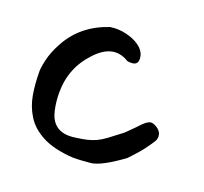

<svg xmlns="http://www.w3.org/2000/svg" viewBox="-112 -769 948 893"><g transform="rotate(20 362.0 -323.0)"><path d="M333 -7Q239 -13 182 -42.5Q125 -72 96.5 -117.5Q68 -163 59 -216.5Q50 -270 50 -324Q48 -341 58 -386.5Q68 -432 96 -482Q157 -593 288 -637Q328 -643 366.5 -634Q405 -625 432.5 -606Q460 -587 467 -560Q468 -554 468.5 -550Q469 -546 469 -544Q469 -514 438 -514Q433 -514 428.5 -514Q424 -514 421 -515Q417 -515 412 -519Q384 -535 356 -535Q305 -535 255 -482Q170 -394 170 -270Q170 -226 179 -185Q198 -96 283 -96Q298 -96 316 -99Q348 -103 370 -108.5Q392 -114 411.5 -123Q431 -132 453.5 -148.5Q476 -165 508 -190Q516 -195 529 -208Q542 -221 561 -240L581 -261Q605 -285 621 -285Q634 -285 653 -272Q674 -257 674 -234Q674 -218 663 -204Q660 -198 641 -172Q632 -159 615 -139Q598 -119 572 -92Q471 -18 421 -12Q399 -10 377 -8.5Q355 -7 333 -7Z"/></g></svg>

Font: Mansalva
Style: Regular
Weight: 400
Designer: Carolina Short
Foundry: Carolina Short
Version: Version 2.112; ttfautohint (v1.8.4.7-5d5b)